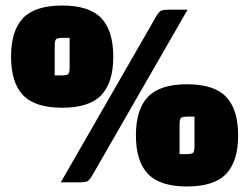

<svg xmlns="http://www.w3.org/2000/svg" viewBox="-20 -660 902 695"><path d="M659 -625 314 -25Q304 -8 296.5 -4Q289 0 265 0H200L545 -600Q555 -617 562.5 -621Q570 -625 594 -625ZM515.5 -30.5Q472 -76 472 -170Q472 -264 515.5 -309.5Q559 -355 657 -355Q755 -355 798.5 -309.5Q842 -264 842 -170Q842 -76 798.5 -30.5Q755 15 657 15Q559 15 515.5 -30.5ZM630 -209V-102H652Q673 -102 678.5 -106.5Q684 -111 684 -131V-238H662Q641 -238 635.5 -233.5Q630 -229 630 -209ZM63.5 -315.5Q20 -361 20 -455Q20 -549 63.5 -594.5Q107 -640 205 -640Q303 -640 346.5 -594.5Q390 -549 390 -455Q390 -361 346.5 -315.5Q303 -270 205 -270Q107 -270 63.5 -315.5ZM178 -494V-387H200Q221 -387 226.5 -391.5Q232 -396 232 -416V-523H210Q189 -523 183.5 -518.5Q178 -514 178 -494Z"/></svg>

Font: Myanmar Thuriya
Style: Regular
Weight: 400
Designer: Danh Hong
Foundry: Google Inc.
Version: Version 2.00 November 23, 2015